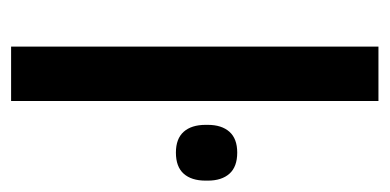

<svg xmlns="http://www.w3.org/2000/svg" viewBox="-198 -504 702 346"><g transform="rotate(90 153.0 -331.0)"><path d="M64 0V-662H162V0ZM255 -297Q230 -297 217.5 -311Q205 -325 205 -350.5V-354.5Q205 -379.5 217.5 -393.5Q230 -407.5 255 -407.5Q280.5 -407.5 293 -393.5Q305.5 -379.5 305.5 -354.5V-350.5Q305.5 -325 293 -311Q280.5 -297 255 -297Z"/></g></svg>

Font: Anek Latin Medium
Style: Regular
Weight: 500
Designer: Yesha Goshar
Foundry: Ek Type
Version: Version 1.003